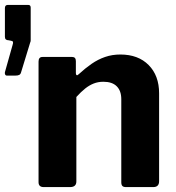

<svg xmlns="http://www.w3.org/2000/svg" viewBox="-102 -762 718 782"><path d="M-73 -454Q-79 -454 -81 -458.5Q-83 -463 -82 -468L-51 -578Q-48 -587 -49 -591Q-50 -595 -57 -596L-67 -598Q-82 -598 -82 -612V-729Q-82 -742 -70 -742H13Q23 -742 23 -731V-598Q23 -595 22.5 -593Q22 -591 21 -589L-16 -468Q-18 -460 -23.5 -457Q-29 -454 -41 -454H-73ZM76 0Q55 0 55 -20V-511Q55 -530 71 -530H192Q207 -530 207 -513V-464Q207 -458 210 -456Q213 -454 219 -460Q245 -484 271 -502Q297 -520 326 -530Q355 -540 388 -540Q461 -540 503.5 -497Q546 -454 546 -382V-24Q546 0 522 0H411Q401 0 396.5 -4.5Q392 -9 392 -20V-358Q392 -392 373.5 -410.5Q355 -429 319 -429Q298 -429 280 -422Q262 -415 245 -401.5Q228 -388 209 -367V-23Q209 0 183 0H76Z"/></svg>

Font: Libre Franklin
Style: Bold
Weight: 700
Designer: Pablo Impallari, Rodrigo Fuenzalida, Nhung Nguyen
Foundry: Impallari Type
Version: Version 3.000